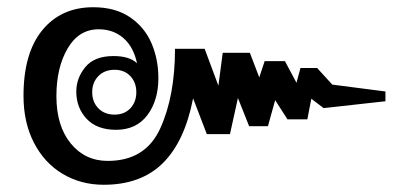

<svg xmlns="http://www.w3.org/2000/svg" viewBox="-20 -535 1126 531"><path d="M45 -270Q45 -388 97 -451.5Q149 -515 238 -515Q298 -515 338.5 -488Q379 -461 398.5 -416.5Q418 -372 418 -319Q418 -257 387.5 -216.5Q357 -176 301 -176Q248 -176 219.5 -206.5Q191 -237 191 -282Q191 -319 216 -349.5Q241 -380 294 -380Q338 -380 359 -360Q349 -406 321 -430Q293 -454 253 -454Q198 -454 167 -401Q136 -348 136 -269Q136 -187 175.5 -138.5Q215 -90 278 -90Q382 -90 423 -179.5Q464 -269 464 -400H546L584 -298L596 -389H671L697 -321L712 -366H768L800 -306L811 -347H857L899 -301L1046 -282V-255L875 -236L841 -262L830 -205H775L741 -258L721 -186H669L638 -264L616 -164H552L514 -263Q491 -144 430.5 -84Q370 -24 267 -24Q204 -24 153.5 -54Q103 -84 74 -140Q45 -196 45 -270ZM357 -280Q357 -307 340.5 -324.5Q324 -342 297 -342Q269 -342 252 -324.5Q235 -307 235 -280Q235 -253 252 -235.5Q269 -218 297 -218Q324 -218 340.5 -235.5Q357 -253 357 -280Z"/></svg>

Font: Taviraj
Style: Bold
Weight: 700
Designer: Katatrad Team
Foundry: CadsonDemak
Version: Version 1.001